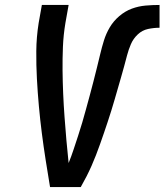

<svg xmlns="http://www.w3.org/2000/svg" viewBox="-20 -755 664 775"><path d="M182 0Q173 -54 164.5 -108Q156 -162 149 -216.5Q142 -271 137 -326Q132 -381 129 -436.5Q126 -492 126.5 -548.5Q127 -605 136 -662L149 -735H257L244 -662Q236 -614 234 -566Q232 -518 232.5 -471Q233 -424 235 -377Q237 -330 240.5 -283Q244 -236 248 -189.5Q252 -143 257 -97Q268 -124 277 -151.5Q286 -179 295 -206Q304 -233 312 -260.5Q320 -288 327.5 -315.5Q335 -343 342.5 -370.5Q350 -398 357 -425.5Q364 -453 371 -481Q378 -509 384.5 -536.5Q391 -564 399.5 -591.5Q408 -619 423 -644.5Q438 -670 461.5 -690Q485 -710 512 -720Q539 -730 567.5 -732.5Q596 -735 624 -735V-643Q601 -643 577.5 -638Q554 -633 536 -616Q518 -599 508.5 -577Q499 -555 493 -532Q487 -509 481 -487Q475 -465 468.5 -442.5Q462 -420 455.5 -397.5Q449 -375 442.5 -352.5Q436 -330 429 -307.5Q422 -285 414.5 -262.5Q407 -240 399.5 -218Q392 -196 384 -173.5Q376 -151 367.5 -129Q359 -107 349.5 -85.5Q340 -64 329 -42.5Q318 -21 306 0Z"/></svg>

Font: Iosevka Curly SmBdExObl
Style: Regular
Weight: 600
Width: 7
Italic angle: -9°
Monospace: yes
Designer: Belleve Invis
Foundry: Belleve Invis
Version: Version 11.1.0; ttfautohint (v1.8.3)